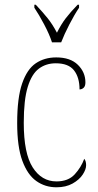

<svg xmlns="http://www.w3.org/2000/svg" viewBox="-20 -786 417 816"><path d="M220 10Q172 10 134.5 -16.5Q97 -43 75 -102.5Q53 -162 53 -263Q53 -370 74 -431Q95 -492 132 -517Q169 -542 219 -542Q279 -542 311 -510.5Q343 -479 343 -436Q343 -420 335.5 -413Q328 -406 318 -406Q318 -457 294.5 -487Q271 -517 217 -517Q176 -517 145.5 -494.5Q115 -472 98 -417Q81 -362 81 -264Q81 -134 119 -74.5Q157 -15 220 -15Q270 -15 297.5 -45Q325 -75 338 -111Q346 -102 346 -84Q346 -66 331.5 -44Q317 -22 288.5 -6Q260 10 220 10ZM201 -606Q190 -640 167.5 -682.5Q145 -725 126 -753V-766H132Q162 -734 182.5 -708.5Q203 -683 222 -647Q240 -683 259.5 -708.5Q279 -734 310 -766H316V-753Q297 -725 275 -682.5Q253 -640 240 -606Z"/></svg>

Font: Noto Serif Condensed Thin
Style: Regular
Weight: 100
Width: 3
Designer: Monotype Design Team
Foundry: Monotype Imaging Inc.
Version: Version 2.013; ttfautohint (v1.8.4.7-5d5b)